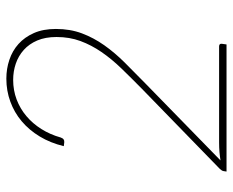

<svg xmlns="http://www.w3.org/2000/svg" viewBox="-86 -666 751 620"><g transform="rotate(-90 290.0 -355.5)"><path d="M346.5 -711Q378.5 -711 407.5 -701.2Q436.5 -691.5 458.5 -671.8Q480.5 -652 493.8 -622Q507 -592 507 -551Q507 -505 492.8 -467Q478.5 -429 454.5 -395Q430.5 -361 398.5 -328.8Q366.5 -296.5 331 -262L82.5 -19.5Q95 -21.5 109.8 -22.8Q124.5 -24 140.5 -24H450.5Q460.5 -24 459 -14.5L457 0H46.5L48 -9.5Q48.5 -13 50.8 -16.2Q53 -19.5 55.5 -22L314 -273.5Q349 -308 379.5 -339.5Q410 -371 432.5 -403.8Q455 -436.5 468 -471.8Q481 -507 481 -549Q481 -585 469.8 -611.2Q458.5 -637.5 439.2 -654.8Q420 -672 395 -680.5Q370 -689 342.5 -689Q309 -689 279.2 -677.8Q249.5 -666.5 225.5 -646.2Q201.5 -626 183.8 -597.8Q166 -569.5 156.5 -535.5Q154 -528.5 150.2 -526Q146.5 -523.5 141 -524L128.5 -525.5Q139 -569 159.8 -603.2Q180.5 -637.5 209 -661.5Q237.5 -685.5 272.5 -698.2Q307.5 -711 346.5 -711Z"/></g></svg>

Font: Lato Thin
Style: Italic
Weight: 200
Italic angle: -7°
Designer: Lukasz Dziedzic
Foundry: tyPoland Lukasz Dziedzic
Version: Version 2.007; 2014-02-27